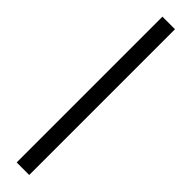

<svg xmlns="http://www.w3.org/2000/svg" viewBox="-295 -802 774 774"><g transform="rotate(45 91.5 -415.5)"><path d="M55.5 0V-831H127V0Z"/></g></svg>

Font: Merriweather 120pt Light
Style: Regular
Weight: 300
Version: Version 2.100